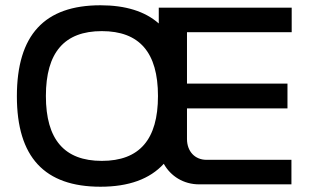

<svg xmlns="http://www.w3.org/2000/svg" viewBox="-20 -699 1179 728"><path d="M361 9C468 9 548 -20 601 -78C627 -31 676 0 735 0H1085V-93H763C719 -93 689 -125 689 -172V-288H1070V-382H689V-577H1086V-670H582V-610C530 -656 456 -679 361 -679C149 -679 44 -567 44 -334C44 -103 149 9 361 9ZM154 -335C154 -500 224 -581 366 -581C509 -581 579 -500 579 -335C579 -170 509 -89 366 -89C224 -89 154 -170 154 -335Z"/></svg>

Font: LT Wave Alt Medium
Style: Regular
Weight: 500
Designer: Daniel Lyons
Version: Version 2.5 (Glyphs App)